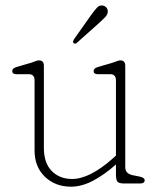

<svg xmlns="http://www.w3.org/2000/svg" viewBox="-20 -690 606 722"><path d="M110 -124V-387Q110 -411 89 -411H42Q26 -411 26 -423Q26 -433 42 -438L97 -454Q104.5 -456.5 113 -459.8Q121.5 -463 126 -463Q145 -463 145 -443V-134Q145 -77 174.5 -47Q204 -17 251 -17Q317.5 -17 405 -95L416 -105V-387Q416 -411 395 -411H348Q332 -411 332 -423Q332 -433 348 -438L403 -454Q410.5 -456.5 419 -459.8Q427.5 -463 432 -463Q451 -463 451 -443V-61Q451 -36.5 480 -31L505 -26Q524 -22 524 -12Q524 0 507 0H448Q428.5 0 422.2 -6.2Q416 -12.5 416 -35V-71.5Q372 -32.5 329.5 -10.2Q287 12 247 12Q188 12 149 -25.2Q110 -62.5 110 -124ZM323 -634Q336 -652 345.2 -661.8Q354.5 -671.5 367 -669Q376.5 -667 381.5 -659.8Q386.5 -652.5 385 -643.5Q383.5 -634 375.2 -625.2Q367 -616.5 356.5 -607L268.5 -528.5Q262.5 -523.5 257 -528Q253.5 -530.5 254.8 -534.5Q256 -538.5 258 -542Z"/></svg>

Font: Fraunces 9pt S100 Thin
Style: Regular
Weight: 100
Version: Version 1.000; ttfautohint (v1.8.3)